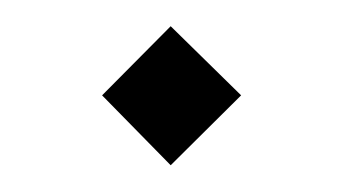

<svg xmlns="http://www.w3.org/2000/svg" viewBox="-20 -115 260 145"><path d="M108.9 -95.2 162.1 -43 108.9 9.8 57.1 -43Z"/></svg>

Font: Wesal
Style: Regular
Weight: 300
Designer: Ahmed zaza
Foundry: Ahmed zaza
Version: Version 2.01